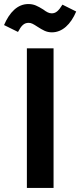

<svg xmlns="http://www.w3.org/2000/svg" viewBox="-52 -930 397 950"><path d="M205 -770C256 -770 298 -809 325 -873L257 -907C238 -876 224 -864 204 -864C191 -864 179 -870 162 -883C134 -900 117 -910 88 -910C35 -910 -5 -869 -32 -806L37 -772C54 -804 67 -817 90 -817C103 -817 113 -811 133 -798C160 -781 177 -770 205 -770ZM81 -691V0H213V-691Z"/></svg>

Font: Fira Sans Medium
Style: Regular
Weight: 500
Designer: Carrois Corporate & Edenspiekermann AG
Foundry: Carrois Corporate GbR & Edenspiekermann AG
Version: Version 4.203